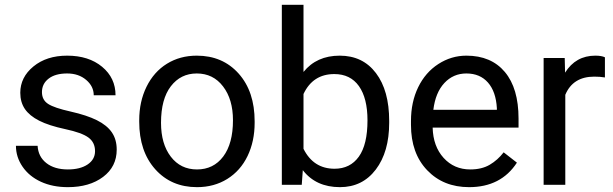

<svg xmlns="http://www.w3.org/2000/svg" viewBox="-20 -770 2555 800"><path d="M376 -140.1Q376 -176.8 348.4 -197Q320.8 -217.3 252.2 -231.9Q183.6 -246.6 143.3 -267.1Q103 -287.6 83.7 -315.9Q64.5 -344.2 64.5 -383.3Q64.5 -448.2 119.4 -493.2Q174.3 -538.1 259.8 -538.1Q349.6 -538.1 405.5 -491.7Q461.4 -445.3 461.4 -373H370.6Q370.6 -410.2 339.1 -437Q307.6 -463.9 259.8 -463.9Q210.4 -463.9 182.6 -442.4Q154.8 -420.9 154.8 -386.2Q154.8 -353.5 180.7 -336.9Q206.5 -320.3 274.2 -305.2Q341.8 -290 383.8 -269Q425.8 -248 446 -218.5Q466.3 -189 466.3 -146.5Q466.3 -75.7 409.7 -33Q353 9.8 262.7 9.8Q199.2 9.8 150.4 -12.7Q101.6 -35.2 74 -75.4Q46.4 -115.7 46.4 -162.6H136.7Q139.2 -117.2 173.1 -90.6Q207 -64 262.7 -64Q314 -64 345 -84.7Q376 -105.5 376 -140.1Z M560.1 -269Q560.1 -346.7 590.6 -408.7Q621.1 -470.7 675.5 -504.4Q730 -538.1 799.8 -538.1Q907.7 -538.1 974.4 -463.4Q1041 -388.7 1041 -264.6V-258.3Q1041 -181.2 1011.5 -119.9Q981.9 -58.6 927 -24.4Q872.1 9.8 800.8 9.8Q693.4 9.8 626.7 -64.9Q560.1 -139.6 560.1 -262.7ZM650.9 -258.3Q650.9 -170.4 691.7 -117.2Q732.4 -64 800.8 -64Q869.6 -64 910.2 -117.9Q950.7 -171.9 950.7 -269Q950.7 -356 909.4 -409.9Q868.2 -463.9 799.8 -463.9Q732.9 -463.9 691.9 -410.6Q650.9 -357.4 650.9 -258.3Z M1601.6 -258.3Q1601.6 -137.2 1545.9 -63.7Q1490.2 9.8 1396.5 9.8Q1296.4 9.8 1241.7 -61L1237.3 0H1154.3V-750H1244.6V-470.2Q1299.3 -538.1 1395.5 -538.1Q1491.7 -538.1 1546.6 -465.3Q1601.6 -392.6 1601.6 -266.1ZM1511.2 -268.6Q1511.2 -360.8 1475.6 -411.1Q1439.9 -461.4 1373 -461.4Q1283.7 -461.4 1244.6 -378.4V-149.9Q1286.1 -66.9 1374 -66.9Q1439 -66.9 1475.1 -117.2Q1511.2 -167.5 1511.2 -268.6Z M1934.6 9.8Q1827.1 9.8 1759.8 -60.8Q1692.4 -131.3 1692.4 -249.5V-266.1Q1692.4 -344.7 1722.4 -406.5Q1752.4 -468.3 1806.4 -503.2Q1860.4 -538.1 1923.3 -538.1Q2026.4 -538.1 2083.5 -470.2Q2140.6 -402.3 2140.6 -275.9V-238.3H1782.7Q1784.7 -160.2 1828.4 -112.1Q1872.1 -64 1939.5 -64Q1987.3 -64 2020.5 -83.5Q2053.7 -103 2078.6 -135.3L2133.8 -92.3Q2067.4 9.8 1934.6 9.8ZM1923.3 -463.9Q1868.7 -463.9 1831.5 -424.1Q1794.4 -384.3 1785.6 -312.5H2050.3V-319.3Q2046.4 -388.2 2013.2 -426Q1980 -463.9 1923.3 -463.9Z M2500.5 -447.3Q2480 -450.7 2456.1 -450.7Q2367.2 -450.7 2335.4 -375V0H2245.1V-528.3H2333L2334.5 -467.3Q2378.9 -538.1 2460.4 -538.1Q2486.8 -538.1 2500.5 -531.2Z"/></svg>

Font: SteelSelectRoboto
Style: Roboto-Regular
Weight: 400
Designer: Google
Version: Version 2.137; 2017